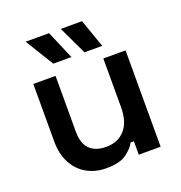

<svg xmlns="http://www.w3.org/2000/svg" viewBox="-128 -808 871 925"><g transform="rotate(-20 307.5 -345.0)"><path d="M262 8Q205 8 161 -17.5Q117 -43 93 -89.5Q69 -136 69 -198V-494H183V-207Q183 -147 212.5 -118Q242 -89 296 -89Q357 -89 392.5 -129Q428 -169 428 -244V-494H542V0H430V-69H413Q400 -42 365.5 -17Q331 8 262 8ZM193 -553 104 -698H224L286 -553ZM353 -553 284 -698H393L444 -553Z"/></g></svg>

Font: Space Grotesk Light SemiBold
Style: Regular
Weight: 600
Version: Version 2.000